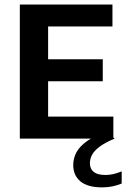

<svg xmlns="http://www.w3.org/2000/svg" viewBox="-20 -615 560 852"><path d="M68 0V-595H479V-497.5H193.5V-97.5H483V0ZM151.5 -254.5V-352H436V-254.5ZM433.5 216.5Q369 216.5 337 190Q305 163.5 305 117.5Q305 87.5 319 61.2Q333 35 365.2 11.8Q397.5 -11.5 452 -33.5L488.5 0Q445 18.5 421.2 36.5Q397.5 54.5 388.2 72.5Q379 90.5 379 109.5Q379 134.5 396 148Q413 161.5 448.5 161.5Q464 161.5 481.5 157.8Q499 154 520 145.5V199.5Q500.5 207.5 479.2 212Q458 216.5 433.5 216.5Z"/></svg>

Font: Encode Sans SC SemiCondensed SemiBold
Style: Regular
Weight: 600
Width: 4
Designer: Multiple Designers
Foundry: Impallari Type
Version: Version 3.002